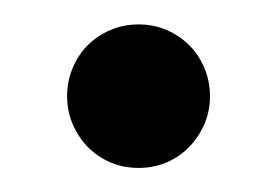

<svg xmlns="http://www.w3.org/2000/svg" viewBox="-20 -419 228 158"><path d="M152.8 -339.8Q152.8 -327.6 148.2 -316.9Q143.6 -306.2 135.7 -298.1Q127.9 -290 117.2 -285.4Q106.4 -280.8 94.2 -280.8Q81.5 -280.8 70.8 -285.4Q60.1 -290 52.2 -298.1Q44.4 -306.2 39.8 -316.9Q35.2 -327.6 35.2 -339.8Q35.2 -352.1 39.8 -363Q44.4 -374 52.2 -381.8Q60.1 -389.6 70.8 -394.3Q81.5 -398.9 94.2 -398.9Q106.4 -398.9 117.2 -394.3Q127.9 -389.6 135.7 -381.8Q143.6 -374 148.2 -363Q152.8 -352.1 152.8 -339.8Z"/></svg>

Font: BabelStone Ogham Pictish
Style: Bold Italic
Weight: 700
Italic angle: -30°
Designer: Andrew West
Foundry: BabelStone
Version: Version 1.02 March 14, 2022